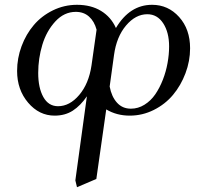

<svg xmlns="http://www.w3.org/2000/svg" viewBox="-20 -472 834 795"><path d="M50.8 -178.2Q50.8 -231 69.3 -280.8Q87.9 -330.6 120.1 -368.4Q152.3 -406.2 199.2 -429.2Q246.1 -452.1 298.8 -452.1Q356.9 -452.1 398.4 -426.8Q439.9 -401.4 460 -356Q517.1 -452.1 609.9 -452.1Q676.3 -452.1 721.7 -401.6Q767.1 -351.1 767.1 -272Q767.1 -219.2 748 -168.7Q729 -118.2 696.5 -79.3Q664.1 -40.5 616.9 -16.8Q569.8 6.8 517.1 6.8Q462.9 6.8 419.9 -19L378.9 269L298.8 303.2L292 274.9L339.8 -73.2Q313.5 -34.7 281.5 -13.9Q249.5 6.8 206.1 6.8Q142.1 6.8 96.4 -46.9Q50.8 -100.6 50.8 -178.2ZM138.2 -169.9Q138.2 -108.4 159.4 -70.3Q180.7 -32.2 220.2 -32.2Q268.6 -32.2 308.1 -78.9Q347.7 -125.5 358.9 -201.2L379.9 -349.1Q370.6 -383.8 348.6 -403.3Q326.7 -422.9 293.9 -422.9Q245.6 -422.9 209 -383.1Q172.4 -343.3 155.3 -286.6Q138.2 -230 138.2 -169.9ZM434.1 -113.8Q441.9 -71.8 464.4 -46.9Q486.8 -22 522 -22Q551.8 -22 578.1 -38.3Q604.5 -54.7 622.8 -81.3Q641.1 -107.9 654.3 -141.8Q667.5 -175.8 673.8 -211.2Q680.2 -246.6 680.2 -279.8Q680.2 -337.9 655.8 -375.5Q631.3 -413.1 589.8 -413.1Q541.5 -413.1 502 -366.5Q462.4 -319.8 452.1 -244.1Z"/></svg>

Font: Dihjauti
Style: Bold Italic
Weight: 700
Italic angle: -9°
Designer: T. Christopher White
Version: Version 3.0.0